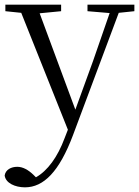

<svg xmlns="http://www.w3.org/2000/svg" viewBox="-31 -532 597 823"><path d="M344 -484 439 -476 368 -271 292 -62 139 -475 231 -484V-512H-8V-484L60 -477L260 24L246 60C216 141 173 200 123 228L112 217C90 196 67 183 43 183C17 183 -7 195 -11 220C-7 253 34 271 76 271C156 271 223 204 282 47L478 -477L545 -484V-512H344Z"/></svg>

Font: Noto Serif CJK SC Light
Style: Regular
Weight: 300
Designer: Ryoko NISHIZUKA 西塚涼子 (kana & ideographs); Frank Grießhammer (Latin, Greek & Cyrillic); Wenlong ZHANG 张文龙 (bopomofo); San
Foundry: Adobe
Version: Version 2.001;hotconv 1.1.0;makeotfexe 2.6.0